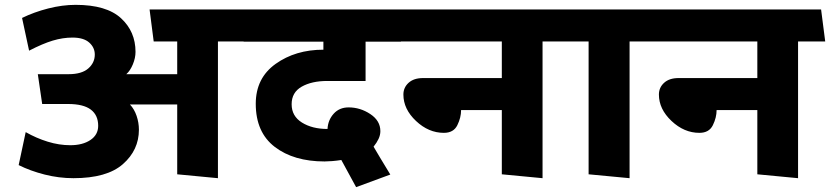

<svg xmlns="http://www.w3.org/2000/svg" viewBox="-20 -719 3424 792"><path d="M711 0V-288H516Q534 -269 543.5 -241Q553 -213 553 -184Q553 -100 487 -42Q421 16 283 16Q223 16 164 1Q105 -14 57 -38L86 -174Q130 -149 177 -134.5Q224 -120 270 -120Q321 -120 353 -141.5Q385 -163 385 -200Q385 -244 354.5 -267Q324 -290 261 -290H154L136 -413H263Q317 -413 344 -436.5Q371 -460 371 -494Q371 -523 348 -543.5Q325 -564 279 -564Q239 -564 197.5 -551.5Q156 -539 100 -510L71 -645Q120 -669 178.5 -684Q237 -699 292 -699Q419 -699 479 -644Q539 -589 539 -505Q539 -480 528 -453.5Q517 -427 501 -413H711V-548H614L597 -680H975L991 -548H879V16Z M1590 1 1449 53 1388 -59Q1369 -56 1350.5 -54.5Q1332 -53 1319 -53Q1192 -53 1113.5 -113Q1035 -173 1035 -291Q1035 -397 1117 -455.5Q1199 -514 1314 -514V-547H985Q981 -581 977 -613.5Q973 -646 969 -680H1617L1634 -547H1488V-385H1330Q1266 -385 1224.5 -361.5Q1183 -338 1183 -289Q1183 -240 1225.5 -213.5Q1268 -187 1331 -187Q1333 -224 1356.5 -250Q1380 -276 1418 -276Q1466 -276 1507.5 -248.5Q1549 -221 1549 -178Q1549 -162 1541.5 -146Q1534 -130 1521 -114Q1533 -93 1548.5 -67.5Q1564 -42 1590 1Z M2050 0V-265H1882Q1882 -234 1866.5 -202.5Q1851 -171 1811 -171Q1748 -171 1696 -220Q1644 -269 1644 -329Q1644 -358 1665.5 -377.5Q1687 -397 1725 -397H2050V-548H1629L1613 -680H2313L2330 -548H2218V16Z M2408 0V-548H2311L2295 -680H2672L2689 -548H2577V16Z M3104 0V-265H2936Q2936 -234 2920.5 -202.5Q2905 -171 2865 -171Q2802 -171 2750 -220Q2698 -269 2698 -329Q2698 -358 2719.5 -377.5Q2741 -397 2779 -397H3104V-548H2683L2667 -680H3367L3384 -548H3272V16Z"/></svg>

Font: Palanquin Dark SemiBold
Style: Regular
Weight: 600
Designer: Pria Ravichandran
Version: Version 1.001